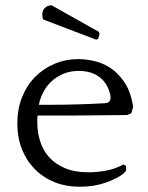

<svg xmlns="http://www.w3.org/2000/svg" viewBox="-20 -700 565 731"><path d="M480 -269 464 -262Q410 -262 353 -261Q296 -260 241 -260H123Q122 -253 122 -246.5Q122 -240 122 -234Q122 -196 133 -161.5Q144 -127 167.5 -101Q191 -75 228 -59.5Q265 -44 318 -44Q349 -44 384.5 -50.5Q420 -57 450 -74L460 -68V-50L450 -39Q426 -20 382 -4.5Q338 11 284 11Q231 11 187.5 -6.5Q144 -24 112.5 -56Q81 -88 63.5 -132Q46 -176 46 -230Q46 -285 64 -330Q82 -375 113.5 -407Q145 -439 187.5 -457Q230 -475 279 -475Q305 -475 337.5 -468Q370 -461 400 -441.5Q430 -422 454 -386.5Q478 -351 487 -293ZM280 -430Q248 -430 222.5 -419.5Q197 -409 177.5 -391.5Q158 -374 145.5 -350.5Q133 -327 128 -301H167Q221 -301 272 -302.5Q323 -304 379 -307Q392 -308 396.5 -314Q401 -320 401 -328Q401 -334 400 -339Q399 -344 397 -349Q386 -387 356 -408.5Q326 -430 280 -430ZM346 -549 144 -626Q141 -636 141 -645Q141 -659 150 -669Q159 -679 176 -680L356 -579L359 -572L354 -552Z"/></svg>

Font: Quattrocento
Style: Regular
Weight: 400
Designer: Pablo Impallari
Foundry: Pablo Impallari, Igino Marini, Branda Gallo
Version: Version 2.000